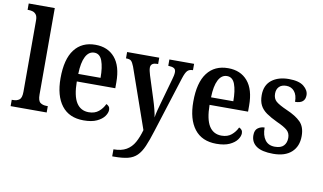

<svg xmlns="http://www.w3.org/2000/svg" viewBox="-93 -964 2358 1400"><g transform="rotate(10 1086.0 -264.0)"><path d="M14 0V-47H24Q52 -47 70 -60.5Q88 -74 88 -120V-648Q88 -677 77.5 -690.5Q67 -704 52.5 -708.5Q38 -713 24 -713H14V-760H207V-120Q207 -74 225 -60.5Q243 -47 271 -47H281V0Z M555 10Q448 10 392.5 -62Q337 -134 337 -264Q337 -405 391.5 -476.5Q446 -548 546 -548Q638 -548 690.5 -486.5Q743 -425 743 -306V-261H458Q459 -154 490.5 -104.5Q522 -55 582 -55Q627 -55 655.5 -79Q684 -103 699 -136Q710 -132 718 -122.5Q726 -113 726 -98Q726 -75 708 -50Q690 -25 652.5 -7.5Q615 10 555 10ZM624 -317Q624 -396 606.5 -443Q589 -490 548 -490Q507 -490 484 -445.5Q461 -401 459 -317Z M807 180Q865 180 902 158.5Q939 137 961 97.5Q983 58 998 4L843 -439Q831 -470 820 -479.5Q809 -489 786 -489H782V-536H1020V-489H1016Q988 -489 976.5 -479.5Q965 -470 965 -453Q965 -442 968 -428.5Q971 -415 976 -398L1028 -235Q1041 -195 1050 -159.5Q1059 -124 1062 -101Q1066 -127 1072.5 -152.5Q1079 -178 1087 -206L1141 -398Q1145 -411 1148 -425.5Q1151 -440 1151 -452Q1151 -472 1138 -480Q1125 -488 1099 -489H1095V-536H1278V-489H1276Q1251 -489 1237 -474.5Q1223 -460 1209 -416L1078 -3Q1056 68 1036 114Q1016 160 989.5 186Q963 212 923 222Q883 232 820 232H807Z M1538 10Q1431 10 1375.5 -62Q1320 -134 1320 -264Q1320 -405 1374.5 -476.5Q1429 -548 1529 -548Q1621 -548 1673.5 -486.5Q1726 -425 1726 -306V-261H1441Q1442 -154 1473.5 -104.5Q1505 -55 1565 -55Q1610 -55 1638.5 -79Q1667 -103 1682 -136Q1693 -132 1701 -122.5Q1709 -113 1709 -98Q1709 -75 1691 -50Q1673 -25 1635.5 -7.5Q1598 10 1538 10ZM1607 -317Q1607 -396 1589.5 -443Q1572 -490 1531 -490Q1490 -490 1467 -445.5Q1444 -401 1442 -317Z M1959 10Q1875 10 1834.5 -18.5Q1794 -47 1794 -99Q1794 -137 1816 -152.5Q1838 -168 1865 -168Q1865 -110 1889.5 -76.5Q1914 -43 1962 -43Q2007 -43 2027.5 -65Q2048 -87 2048 -123Q2048 -158 2025.5 -178.5Q2003 -199 1947 -224Q1898 -247 1866 -269.5Q1834 -292 1818.5 -322Q1803 -352 1803 -397Q1803 -471 1851.5 -509Q1900 -547 1979 -547Q2054 -547 2089.5 -518Q2125 -489 2125 -453Q2125 -391 2051 -391Q2051 -441 2028.5 -468Q2006 -495 1969 -495Q1934 -495 1915.5 -476Q1897 -457 1897 -425Q1897 -388 1920 -368Q1943 -348 2002 -322Q2070 -293 2106 -257Q2142 -221 2142 -153Q2142 -77 2094.5 -33.5Q2047 10 1959 10Z"/></g></svg>

Font: Noto Serif Lao Condensed SemiBold
Style: Regular
Weight: 600
Width: 3
Designer: Monotype Design Team
Foundry: Monotype Imaging Inc.
Version: Version 2.003; ttfautohint (v1.8.4.7-5d5b)